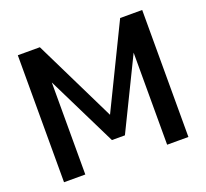

<svg xmlns="http://www.w3.org/2000/svg" viewBox="-113 -780 983 915"><g transform="rotate(-20 378.5 -322.0)"><path d="M63 0V-644H174.8L378.9 -227.1L582 -644H693.8V0H585.9V-466.8L412.1 -110.8H346.2L170.9 -466.8V0Z"/></g></svg>

Font: Kanit
Style: Regular
Weight: 400
Designer: Katatrad Team
Foundry: CadsonDemak
Version: Version 1.000;PS 001.000;hotconv 1.0.88;makeotf.lib2.5.64775